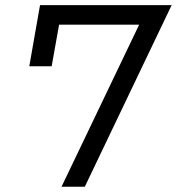

<svg xmlns="http://www.w3.org/2000/svg" viewBox="-20 -713 675 733"><path d="M214.8 0H303.7L635.3 -693.4H132.8L91.8 -460H177.2L205.6 -618.7H511.2Z"/></svg>

Font: Cascadia Mono SemiLight
Style: Italic
Weight: 350
Italic angle: -10°
Monospace: yes
Designer: Aaron Bell
Foundry: Saja Typeworks
Version: Version 2404.023